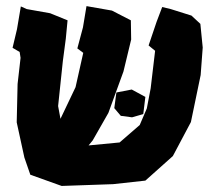

<svg xmlns="http://www.w3.org/2000/svg" viewBox="-20 -613 715 634"><path d="M415 -317.4 364.3 -307.6 357.4 -255.9 378.9 -230.5 416 -225.6 453.1 -236.3 460 -293ZM48.8 -591.8 36.1 -516.6 21.5 -455.1 44.9 -441.4 47.9 -421.9 38.1 -335.9 35.2 -209 60.5 -92.8 80.1 -36.1 183.6 1 353.5 -4.9 460 -16.6 550.8 -97.7 610.4 -210 642.6 -365.2 649.4 -456.1 641.6 -534.2 612.3 -561.5 543.9 -583 515.6 -589.8 497.1 -541 470.7 -462.9 492.2 -445.3 477.5 -321.3 464.8 -254.9 441.4 -200.2 375 -142.6 272.5 -132.8 286.1 -149.4 337.9 -240.2 387.7 -377 413.1 -482.4 412.1 -545.9 349.6 -578.1 265.6 -592.8 253.9 -522.5 235.4 -453.1 254.9 -438.5 229.5 -325.2 179.7 -220.7 171.9 -262.7 187.5 -411.1 197.3 -485.4 203.1 -545.9 145.5 -569.3 68.4 -583Z"/></svg>

Font: MaokenAssortedSans-TC
Style: Regular
Weight: 500
Version: Version 0.83